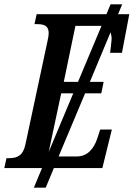

<svg xmlns="http://www.w3.org/2000/svg" viewBox="-38 -780 620 891"><path d="M437 0 481 -179H427L413 -136C398 -92 369 -54 319 -54H234L357 -347H432L443 -400H379L475 -630C478 -621 480 -610 480 -598C480 -590 474 -544 473 -535H528L562 -714H510L529 -760H475L456 -714H132L122 -668H132C165 -668 188 -662 188 -626C188 -617 186 -605 182 -587L80 -110C69 -58 43 -46 3 -46H-8L-18 0H157L119 91H174L212 0ZM258 -400 312 -660H426C428 -660 431 -660 433 -660L324 -400ZM246 -347H302L188 -75Z"/></svg>

Font: Noto Serif Condensed Semi
Style: Italic
Weight: 600
Width: 3
Italic angle: -12°
Designer: Monotype Design Team
Foundry: Monotype Imaging Inc.
Version: Version 1.901